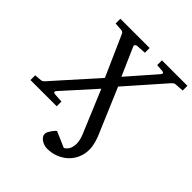

<svg xmlns="http://www.w3.org/2000/svg" viewBox="-285 -822 1205 1205"><g transform="rotate(45 317.0 -220.0)"><path d="M618.2 -625Q610.4 -624.5 603.8 -619.1Q597.2 -613.8 594.2 -609.9L374 -359.9L501.5 -59.1Q505.4 -49.8 510 -37.4Q514.6 -24.9 518.3 -11Q522 2.9 524.4 17.6Q526.9 32.2 526.9 46.4Q526.9 86.4 512.2 120.1Q497.6 153.8 471.4 178.5Q445.3 203.1 409.9 217Q374.5 231 333.5 231Q320.8 231 307.6 226.8Q294.4 222.7 283.2 215.3Q272 208 264.9 197.8Q257.8 187.5 257.8 175.3Q257.8 166.5 263.4 155.5Q269 144.5 276.1 134.5Q283.2 124.5 290 117.2Q296.9 109.9 299.8 107.9L406.2 153.8Q429.2 138.2 436.5 118.7Q443.8 99.1 443.8 76.7Q443.8 45.9 427.2 6.8L309.1 -275.9L120.1 -65.9Q113.8 -60.1 115 -53.5Q116.2 -46.9 128.9 -45.9L189 -42V0H-43.9V-42L3.9 -45.9Q12.2 -46.9 18.6 -52Q24.9 -57.1 27.8 -61L276.9 -339.8L157.2 -609.9Q153.3 -619.1 148.4 -621.6Q143.6 -624 138.2 -625L83 -628.9V-670.9H342.8V-628.9L277.8 -625Q270 -624.5 264.9 -618.4Q259.8 -612.3 263.2 -605L345.2 -418L508.8 -605Q514.2 -611.3 513.4 -617.7Q512.7 -624 500 -625L452.1 -628.9V-670.9H678.2V-628.9Z"/></g></svg>

Font: Charis SIL
Style: Italic
Weight: 400
Italic angle: -11°
Foundry: SIL International
Version: Version 4.112